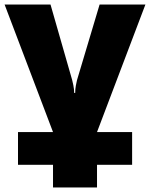

<svg xmlns="http://www.w3.org/2000/svg" viewBox="-20 -573 651 833"><path d="M610.8 -553.2 400.9 0H553.2V142.1H400.9V240.2H210V142.1H58.1V0H210L0 -553.2H199.2L293 -226.1Q294.4 -221.7 298.1 -203.6Q301.8 -185.5 301.8 -169.9H306.2Q306.2 -186.5 309.1 -201.7Q312 -216.8 314 -225.1L412.1 -553.2Z"/></svg>

Font: Open Sans ExtraBold
Style: Regular
Weight: 800
Designer: Monotype Design Team
Foundry: Monotype Imaging Inc.
Version: Version 3.003; ttfautohint (v1.8.4)